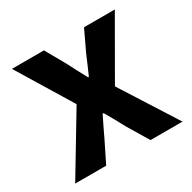

<svg xmlns="http://www.w3.org/2000/svg" viewBox="-130 -690 821 821"><g transform="rotate(-30 281.0 -280.0)"><path d="M16 0H169L220 -103C236 -136 251 -169 267 -200H272C290 -169 309 -136 326 -103L388 0H546L371 -275L535 -560H383L336 -461C323 -429 308 -397 295 -366H291C274 -397 257 -429 241 -461L185 -560H27L191 -291Z"/></g></svg>

Font: Noto Sans CJK SC
Style: Bold
Weight: 700
Designer: Ryoko NISHIZUKA 西塚涼子 (kana, bopomofo & ideographs); Paul D. Hunt (Latin, Greek & Cyrillic); Sandoll Communications 산돌커뮤니
Foundry: Adobe
Version: Version 2.004;hotconv 1.0.118;makeotfexe 2.5.65603